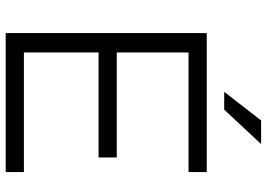

<svg xmlns="http://www.w3.org/2000/svg" viewBox="-148 -766 914 657"><g transform="rotate(90 308.5 -437.0)"><path d="M92.6 -688H159V0H92.6ZM113 -625.7V-688H568.3V-625.7ZM113 0V-62.3H568.3V0ZM113 -317.8V-380.1H518.3V-317.8ZM391.7 -874H472.4L354.6 -747.7Q354.6 -747.7 348.6 -747.7Q342.6 -747.7 333.2 -747.7Q323.7 -747.7 314.7 -747.7Q305.6 -747.7 299.7 -747.7Q293.7 -747.7 293.7 -747.7Z"/></g></svg>

Font: Roundo Variable
Style: Regular
Weight: 200
Designer: Shiva Nallaperumal
Foundry: Indian Type Foundry
Version: Version 2.000